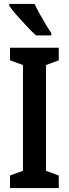

<svg xmlns="http://www.w3.org/2000/svg" viewBox="-20 -957 350 977"><path d="M279 0H31V-64L97 -88V-626L31 -650V-714H279V-650L214 -626V-88L279 -64ZM156 -937Q166 -915 181.5 -887Q197 -859 213 -832.5Q229 -806 241 -789V-777H163Q145 -793 118 -821.5Q91 -850 65.5 -879Q40 -908 27 -928V-937Z"/></svg>

Font: Noto Sans Ethiopic ExtraCondensed SemiBold
Style: Regular
Weight: 600
Width: 2
Designer: Monotype Design Team
Foundry: Monotype Imaging Inc.
Version: Version 2.102; ttfautohint (v1.8.4.7-5d5b)